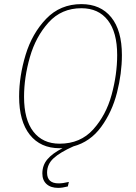

<svg xmlns="http://www.w3.org/2000/svg" viewBox="-20 -711 663 934"><path d="M209 129Q209 181 265 181Q286 181 315 174L310 196Q283 203 263 203Q227 203 206.5 184.5Q186 166 186 133Q186 93 210.5 64Q235 35 284 10H270Q177 10 125 -55.5Q73 -121 73 -241Q73 -340 104.5 -444Q136 -548 204.5 -619.5Q273 -691 376 -691Q469 -691 521 -627Q573 -563 573 -443Q573 -354 549 -260Q525 -166 472 -93.5Q419 -21 337 1Q272 30 240.5 59Q209 88 209 129ZM270 -12Q371 -12 433.5 -81.5Q496 -151 523 -250Q550 -349 550 -443Q550 -554 504.5 -612.5Q459 -671 376 -671Q279 -671 216.5 -602Q154 -533 125.5 -433.5Q97 -334 97 -240Q97 -129 142.5 -70.5Q188 -12 270 -12Z"/></svg>

Font: Fira Sans Condensed Thin
Style: Italic
Weight: 250
Width: 3
Italic angle: -8°
Designer: Carrois Corporate & Edenspiekermann AG
Foundry: Carrois Corporate GbR & Edenspiekermann AG
Version: Version 4.203